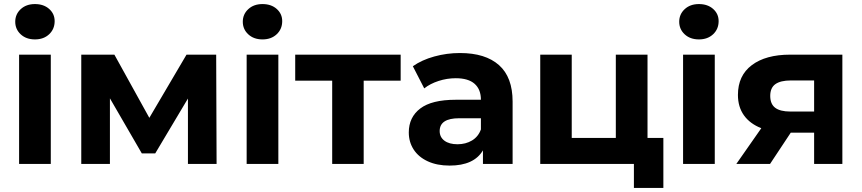

<svg xmlns="http://www.w3.org/2000/svg" viewBox="-20 -807 4241 945"><path d="M74 -538H230V0H74ZM55 -700Q55 -737 82 -762Q109 -787 152 -787Q195 -787 222 -763Q249 -739 249 -703Q249 -664 222 -638.5Q195 -613 152 -613Q109 -613 82 -638Q55 -663 55 -700Z M905 0V-322L744 -52H678L521 -323V0H380V-538H543L715 -227L898 -538H1044L1046 0Z M1194 -538H1350V0H1194ZM1175 -700Q1175 -737 1202 -762Q1229 -787 1272 -787Q1315 -787 1342 -763Q1369 -739 1369 -703Q1369 -664 1342 -638.5Q1315 -613 1272 -613Q1229 -613 1202 -638Q1175 -663 1175 -700Z M1952 -410H1770V0H1615V-410H1433V-538H1952Z M2503 -307V0H2357V-67Q2313 8 2193 8Q2131 8 2085.5 -13Q2040 -34 2016 -71Q1992 -108 1992 -155Q1992 -230 2048.5 -273Q2105 -316 2223 -316H2347Q2347 -367 2316 -394.5Q2285 -422 2223 -422Q2180 -422 2138.5 -408.5Q2097 -395 2068 -372L2012 -481Q2056 -512 2117.5 -529Q2179 -546 2244 -546Q2369 -546 2436 -486.5Q2503 -427 2503 -307ZM2347 -170V-225H2240Q2144 -225 2144 -162Q2144 -132 2167.5 -114.5Q2191 -97 2232 -97Q2272 -97 2303 -115.5Q2334 -134 2347 -170Z M3245 -128V118H3100V0H2639V-538H2794V-128H3011V-538H3167V-128Z M3342 -538H3498V0H3342ZM3323 -700Q3323 -737 3350 -762Q3377 -787 3420 -787Q3463 -787 3490 -763Q3517 -739 3517 -703Q3517 -664 3490 -638.5Q3463 -613 3420 -613Q3377 -613 3350 -638Q3323 -663 3323 -700Z M4126 -538V0H3987V-154H3872L3770 0H3604L3727 -176Q3671 -198 3641.5 -239.5Q3612 -281 3612 -340Q3612 -435 3680.5 -486.5Q3749 -538 3869 -538ZM3771 -335Q3771 -295 3795.5 -276.5Q3820 -258 3870 -258H3987V-411H3872Q3822 -411 3796.5 -393Q3771 -375 3771 -335Z"/></svg>

Font: APTA Sans Regular
Style: Bold Italic
Weight: 700
Version: Version 7.200